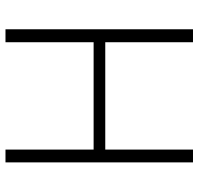

<svg xmlns="http://www.w3.org/2000/svg" viewBox="-32 -708 740 717"><g transform="rotate(90 338.5 -350.0)"><path d="M89.8 -700.2H138.2V-372.6H539.1V-700.2H586.9V0H539.1V-329.1H138.2V0H89.8Z"/></g></svg>

Font: Selawik Light
Style: Regular
Weight: 300
Designer: Aaron Bell
Foundry: Microsoft Corporation
Version: Version 1.01